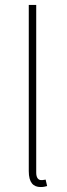

<svg xmlns="http://www.w3.org/2000/svg" viewBox="-20 -742 270 774"><path d="M144 12C156 12 162 10 170 8L164 -18C154 -16 150 -16 146 -16C134 -16 126 -26 126 -46V-722H96V-52C96 -6 114 12 144 12Z"/></svg>

Font: Assistant ExtraLight
Style: Regular
Weight: 275
Designer: Hebrew By Ben Nathan, Latin by Paul Hunt
Version: Version 2.001;PS 002.001;hotconv 1.0.88;makeotf.lib2.5.64775